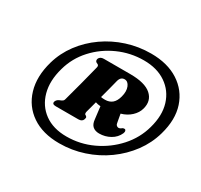

<svg xmlns="http://www.w3.org/2000/svg" viewBox="-137 -943 1046 999"><g transform="rotate(30 386.5 -444.0)"><path d="M322.5 -122.5Q223 -122.5 157.8 -167Q92.5 -211.5 69.5 -288.8Q46.5 -366 74 -463Q93 -529.5 134.5 -585Q176 -640.5 234 -681.2Q292 -722 361.2 -744.2Q430.5 -766.5 505 -766.5Q604 -766.5 670.5 -723.5Q737 -680.5 761.8 -605.8Q786.5 -531 759 -434.5Q740 -367 698 -310.2Q656 -253.5 597.2 -211.2Q538.5 -169 468.2 -145.8Q398 -122.5 322.5 -122.5ZM337.5 -172Q419.5 -172 493 -206.5Q566.5 -241 619.8 -300.2Q673 -359.5 693.5 -434.5Q716.5 -516 696.8 -579.8Q677 -643.5 623.2 -680.2Q569.5 -717 490 -717Q410 -717 337.5 -684.5Q265 -652 212.8 -594.8Q160.5 -537.5 140 -463Q116.5 -380.5 134.5 -314.5Q152.5 -248.5 205 -210.2Q257.5 -172 337.5 -172ZM613 -498.5Q605.5 -470.5 581.2 -448Q557 -425.5 522.5 -416L531 -368.5Q532 -357.5 537.5 -352Q543 -346.5 549.5 -346.5Q558.5 -346.5 569 -355.5Q573.5 -358 580 -358Q586 -358 588.2 -351.2Q590.5 -344.5 586.5 -335Q573 -304.5 542.8 -287.5Q512.5 -270.5 477 -270.5Q453 -270.5 438.5 -283Q424 -295.5 421.5 -323L412.5 -397Q396 -398 382 -403Q377.5 -386.5 373.2 -370Q369 -353.5 364.5 -338Q361 -324 366.5 -319.5L372.5 -316Q377.5 -311.5 377.5 -307.8Q377.5 -304 375.5 -298Q370 -280.5 347 -280.5H211.5Q187.5 -280.5 192.5 -298Q197 -310.5 211 -317L221 -321Q226.5 -323.5 230.5 -326.8Q234.5 -330 236.5 -338Q252.5 -394.5 267.2 -452.2Q282 -510 295.5 -562.5Q298.5 -574 291 -579L282.5 -583Q272.5 -588.5 275.5 -602Q282 -619.5 305 -619.5H463Q552.5 -619.5 590.2 -585.8Q628 -552 613 -498.5ZM421 -553Q415 -529 407.5 -500Q400 -471 391.5 -440Q400 -438 416 -438Q441.5 -438 458.5 -452Q475.5 -466 483.5 -496.5Q493 -532 482.8 -556.8Q472.5 -581.5 452 -581.5Q428.5 -581.5 421 -553Z"/></g></svg>

Font: Fraunces 9pt S000 Black
Style: Italic
Weight: 900
Italic angle: -16°
Version: Version 1.000; ttfautohint (v1.8.3)